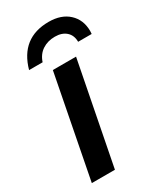

<svg xmlns="http://www.w3.org/2000/svg" viewBox="-185 -795 731 864"><g transform="rotate(-30 181.0 -363.0)"><path d="M249 -528.3 146 0H25.9L128.4 -528.3ZM220.2 -725.6Q285.2 -725.6 323.2 -690.4Q361.3 -655.3 361.8 -597.2L360.8 -581.5H290.5Q290.5 -615.2 269 -634.5Q247.6 -653.8 210.9 -653.8Q173.3 -653.8 145.5 -635.5Q117.7 -617.2 106 -581.5H35.6Q55.7 -653.3 101.8 -689.5Q147.9 -725.6 220.2 -725.6Z"/></g></svg>

Font: Arimo SemiBold
Style: Italic
Weight: 600
Italic angle: -12°
Version: Version 1.33